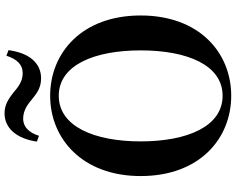

<svg xmlns="http://www.w3.org/2000/svg" viewBox="-114 -880 1014 825"><g transform="rotate(-90 392.5 -468.0)"><path d="M196 -816 221 -807C235 -852 261 -875 294 -875C333 -875 359 -853 383 -833C405 -815 429 -798 468 -798C533 -798 577 -848 589 -938L565 -947C551 -903 528 -877 490 -877C452 -877 428 -899 404 -919C380 -937 355 -955 318 -955C254 -955 209 -904 196 -816ZM393 19C578 19 738 -118 738 -370C738 -623 577 -759 393 -759C209 -759 48 -621 48 -370C48 -117 209 19 393 19ZM393 -18C261 -18 197 -170 197 -370C197 -569 261 -722 393 -722C525 -722 588 -569 588 -370C588 -170 525 -18 393 -18Z"/></g></svg>

Font: Noto Serif CJK TC
Style: Bold
Weight: 700
Designer: Ryoko NISHIZUKA 西塚涼子 (kana & ideographs); Frank Grießhammer (Latin, Greek & Cyrillic); Wenlong ZHANG 张文龙 (bopomofo); San
Foundry: Adobe
Version: Version 2.001;hotconv 1.1.0;makeotfexe 2.6.0